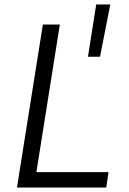

<svg xmlns="http://www.w3.org/2000/svg" viewBox="-20 -840 579 860"><path d="M56 0 172 -730H248L143 -69H466L456 0ZM374 -586 411 -820H474L428 -586Z"/></svg>

Font: Sora Light
Style: Italic
Weight: 300
Designer: Jonathan Barnbrook, Juli√°n Moncada
Version: Version 1.000